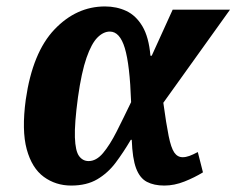

<svg xmlns="http://www.w3.org/2000/svg" viewBox="-20 -566 734 596"><path d="M201 10Q153 10 116 -17Q79 -44 63 -102.5Q47 -161 60 -257Q81 -403 149 -474.5Q217 -546 306 -546Q342 -546 372 -532Q402 -518 422 -484.5Q442 -451 447 -393H451L516 -536H694L487 -247Q496 -181 503.5 -144Q511 -107 521 -92.5Q531 -78 547 -78Q557 -78 568 -82Q579 -86 594 -94L610 -31Q584 -15 552.5 -2.5Q521 10 490 10Q458 10 436 -1.5Q414 -13 402.5 -43.5Q391 -74 389 -132H386Q363 -93 339 -61Q315 -29 282 -9.5Q249 10 201 10ZM255 -66Q279 -66 300 -91Q321 -116 342 -157.5Q363 -199 387 -249Q383 -365 367.5 -416.5Q352 -468 321 -468Q301 -468 282.5 -449.5Q264 -431 248.5 -386.5Q233 -342 222 -264Q211 -182 212.5 -139.5Q214 -97 225.5 -81.5Q237 -66 255 -66Z"/></svg>

Font: Noto Serif SemiCondensed ExtraBold
Style: Italic
Weight: 800
Width: 4
Italic angle: -12°
Designer: Monotype Design Team
Foundry: Monotype Imaging Inc.
Version: Version 2.014; ttfautohint (v1.8.4.7-5d5b)